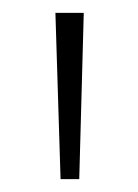

<svg xmlns="http://www.w3.org/2000/svg" viewBox="-20 -734 214 298"><path d="M110 -714 103 -456H74L66 -714Z"/></svg>

Font: Noto Sans Lao Condensed ExtraLight
Style: Regular
Weight: 200
Width: 3
Designer: Monotype Design Team
Foundry: Monotype Imaging Inc.
Version: Version 2.003; ttfautohint (v1.8.4.7-5d5b)